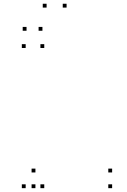

<svg xmlns="http://www.w3.org/2000/svg" viewBox="-20 -970 660 1000"><path d="M210.5 -720V-740H190.5V-720ZM113.7 -720V-740H93.7V-720ZM113.7 10V-10H93.7V10ZM210.5 10V-10H190.5V10ZM164.5 -71.8V-91.8H144.5V-71.8ZM164.5 10V-10H144.5V10ZM564 10V-10H544V10ZM564 -71.8V-91.8H544V-71.8ZM222.7 -930.5V-950.5H202.7V-930.5ZM326.8 -930.5V-950.5H306.8V-930.5ZM201 -809.8V-829.8H181V-809.8ZM118.2 -809.8V-829.8H98.2V-809.8Z"/></svg>

Font: Monaspace Neon Dots Var
Style: Regular
Weight: 400
Designer: Riley Cran and the Lettermatic Team
Version: Version 1.100 (Monaspace Neon Dots)